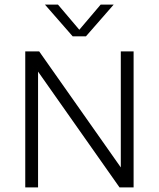

<svg xmlns="http://www.w3.org/2000/svg" viewBox="-20 -820 695 840"><path d="M90.5 0V-595H151.5L523 -67H508.5V-595H564.5V0H503L131.5 -528H146.5V0ZM298 -661 176.5 -800H233.5L334.5 -681H319.5L420.5 -800H477.5L356 -661Z"/></svg>

Font: Encode Sans SC Light
Style: Regular
Weight: 300
Version: Version 3.002